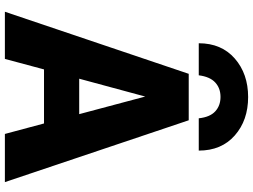

<svg xmlns="http://www.w3.org/2000/svg" viewBox="-142 -868 1012 767"><g transform="rotate(90 363.5 -484.0)"><path d="M293.9 -294.9H435.5L365.2 -558.6ZM274.4 -732.4H460L707 2H514.6L472.7 -154.3H256.8L214.8 2H26.4ZM581.1 -772.5H452.1Q447.3 -817.4 424.3 -838.4Q401.4 -859.4 366.7 -859.4Q332 -859.4 309.1 -838.4Q286.1 -817.4 280.3 -772.5H152.3Q152.3 -863.3 213.4 -916.5Q274.4 -969.7 367.2 -969.7Q460 -969.7 520.5 -916.5Q581.1 -863.3 581.1 -772.5Z"/></g></svg>

Font: Gen Shin Gothic Heavy
Style: Bold
Weight: 900
Designer: [Source Han Sans]
Ryoko NISHIZUKA  (kana & ideographs); Paul D. Hunt (Latin, Greek & Cyrillic); Wenlong ZHANG  (bopomofo
Version: Version 1.002.20150607